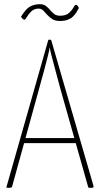

<svg xmlns="http://www.w3.org/2000/svg" viewBox="-20 -894 476 915"><path d="M24 1Q23 1 19 1Q15 1 10 0L210 -703Q210 -705 215 -705Q218 -705 220.5 -704.5Q223 -704 224 -703L425 -10Q427 -4 425 -1.5Q423 1 417 1Q414 1 409.5 1Q405 1 401 0L268 -470Q256 -516 244.5 -557.5Q233 -599 225.5 -629Q218 -659 217 -669Q216 -659 208.5 -629Q201 -599 190 -557.5Q179 -516 166 -470L38 -6Q37 -1 33 0Q29 1 24 1ZM92 -212V-236H355V-212ZM266 -794Q243 -794 229 -803Q215 -812 205 -823.5Q195 -835 186 -844Q177 -853 164 -853Q143 -853 129.5 -840Q116 -827 108.5 -813.5Q101 -800 96 -800Q93 -800 89 -803.5Q85 -807 82.5 -810.5Q80 -814 80 -814Q103 -852 123.5 -863Q144 -874 170 -874Q188 -874 199 -865.5Q210 -857 218.5 -846.5Q227 -836 238 -827.5Q249 -819 266 -819Q294 -819 308.5 -832Q323 -845 330 -858Q337 -871 341 -871Q346 -871 349 -867.5Q352 -864 354 -860Q356 -856 356 -856Q351 -846 344 -835Q337 -824 327 -814.5Q317 -805 302 -799.5Q287 -794 266 -794Z"/></svg>

Font: Yanone Kaffeesatz ExtraLight ExtraLight
Style: Regular
Weight: 250
Version: Version 2.003